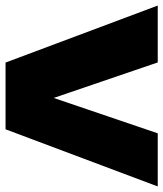

<svg xmlns="http://www.w3.org/2000/svg" viewBox="29 -620 588 692"><g transform="rotate(90 323.0 -274.0)"><path d="M457.5 -548.5H649L443 0H202.5L-3 -548.5H202L330 -173.5Z"/></g></svg>

Font: Encode Sans Semi Expanded ExBd
Style: Regular
Weight: 800
Width: 6
Designer: Multiple Designers
Foundry: Impallari Type
Version: Version 2.000